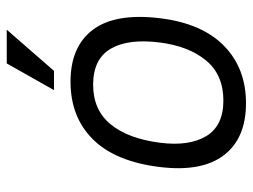

<svg xmlns="http://www.w3.org/2000/svg" viewBox="-110 -629 749 569"><g transform="rotate(-90 264.5 -344.5)"><path d="M361 -699H461L339 -559H282ZM54 -245Q70 -377 136 -443.5Q202 -510 307 -510Q411 -510 461 -443.5Q511 -377 495 -245Q480 -121 413.5 -55.5Q347 10 243 10Q139 10 89 -55.5Q39 -121 54 -245ZM251 -57Q327 -57 369.5 -108Q412 -159 423 -245Q435 -339 404.5 -391Q374 -443 298 -443Q223 -443 180.5 -391Q138 -339 126 -245Q115 -159 145.5 -108Q176 -57 251 -57Z"/></g></svg>

Font: Haskoy
Style: Italic
Weight: 400
Designer: Ertekin Erdin
Foundry: Ertekin Erdin
Version: Version 2.000; ttfautohint (v1.8.4.7-5d5b)